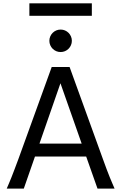

<svg xmlns="http://www.w3.org/2000/svg" viewBox="-20 -1106 721 1126"><path d="M19.5 0Q25.9 -14.6 32.7 -30.8Q39.6 -46.9 47.6 -67.1Q55.7 -87.4 65.4 -113.3Q75.2 -139.2 87.9 -173.3L283.2 -712.9H388.2L583.5 -173.3Q595.7 -139.2 605.5 -113.3Q615.2 -87.4 623.5 -67.1Q631.8 -46.9 638.7 -30.8Q645.5 -14.6 651.9 0H551.8L485.4 -188H185.1L119.6 0ZM334.5 -617.7 211.4 -263.7H459ZM269.5 -866.7Q269.5 -880.4 274.7 -892.3Q279.8 -904.3 288.8 -913.3Q297.9 -922.4 309.8 -927.5Q321.8 -932.6 335.4 -932.6Q349.1 -932.6 361.1 -927.5Q373 -922.4 382.1 -913.3Q391.1 -904.3 396.2 -892.3Q401.4 -880.4 401.4 -866.7Q401.4 -853 396.2 -841.1Q391.1 -829.1 382.1 -820.1Q373 -811 361.1 -805.9Q349.1 -800.8 335.4 -800.8Q321.8 -800.8 309.8 -805.9Q297.9 -811 288.8 -820.1Q279.8 -829.1 274.7 -841.1Q269.5 -853 269.5 -866.7ZM152.3 -1086.4H518.6V-1013.2H152.3Z"/></svg>

Font: Andika DR AuSIL
Style: Regular
Weight: 400
Designer: Annie Olsen & Victor Gaultney
Foundry: SIL International
Version: Version 0.003